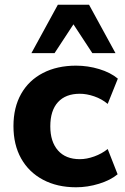

<svg xmlns="http://www.w3.org/2000/svg" viewBox="-20 -782 529 813"><path d="M302 11Q222 11 162 -21Q102 -53 69.5 -111Q37 -169 37 -248Q37 -327 69.5 -384.5Q102 -442 162 -473Q222 -504 302 -504Q352 -504 400 -489.5Q448 -475 479 -449L436 -342Q411 -363 379 -374Q347 -385 318 -385Q258 -385 225.5 -349.5Q193 -314 193 -247Q193 -182 225.5 -145Q258 -108 318 -108Q347 -108 379 -119.5Q411 -131 436 -151L478 -44Q448 -19 399.5 -4Q351 11 302 11ZM113 -557 225 -762H357L469 -557H371L291 -679L211 -557Z"/></svg>

Font: Nunito Sans 11pt ExtraBold
Style: Regular
Weight: 800
Version: Version 3.101;gftools[0.9.27]